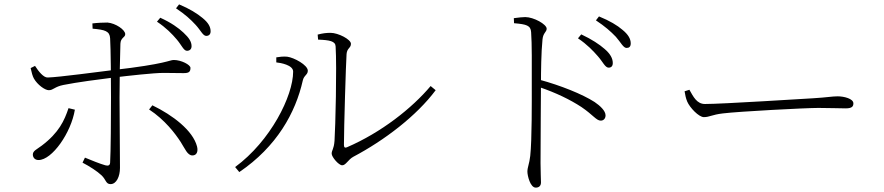

<svg xmlns="http://www.w3.org/2000/svg" viewBox="-20 -818 4040 877"><path d="M834 -586C846 -586 855 -593 855 -607C855 -627 844 -645 818 -669C796 -690 761 -715 712 -737L697 -719C739 -691 766 -663 788 -637C810 -611 819 -586 834 -586ZM485 23C512 23 528 -12 528 -51C528 -73 526 -309 526 -372C526 -443 528 -572 530 -618C531 -647 552 -646 552 -662C552 -682 508 -712 471 -715C454 -715 425 -714 402 -711L403 -687C460 -682 481 -676 483 -643C486 -596 487 -443 487 -374C487 -289 486 -119 483 -75C482 -61 473 -60 461 -63C436 -70 397 -86 368 -98L357 -75C388 -59 424 -36 444 -17C465 3 463 23 485 23ZM156 -87C218 -87 305 -212 322 -317L293 -324C274 -267 249 -212 171 -153C147 -135 130 -129 130 -112C130 -100 138 -87 156 -87ZM203 -406C224 -406 229 -422 270 -430C329 -442 436 -456 500 -464C567 -472 681 -485 728 -485C765 -485 792 -484 818 -484C842 -484 850 -489 850 -508C850 -522 808 -544 774 -544C753 -544 742 -526 497 -498C438 -491 247 -465 198 -464C179 -463 156 -492 140 -517L120 -507C124 -488 129 -469 135 -459C151 -431 185 -406 203 -406ZM859 -108C878 -108 886 -125 880 -149C861 -222 769 -292 676 -337L661 -318C733 -271 781 -207 805 -170C825 -139 836 -108 859 -108ZM922 -654C934 -654 942 -661 942 -675C942 -695 932 -714 905 -736C881 -756 846 -778 798 -798L784 -780C826 -752 850 -730 874 -704C897 -679 907 -654 922 -654Z M1543 -63C1560 -63 1570 -89 1594 -102C1736 -177 1883 -289 1970 -406L1947 -425C1862 -324 1722 -213 1564 -145C1556 -142 1551 -144 1551 -156C1551 -233 1560 -530 1563 -571C1565 -599 1583 -598 1583 -618C1583 -638 1525 -668 1490 -668C1470 -668 1454 -666 1431 -660L1433 -637C1486 -635 1512 -630 1513 -606C1519 -510 1512 -235 1508 -175C1505 -135 1495 -133 1495 -116C1495 -101 1527 -63 1543 -63ZM1054 -55 1073 -32C1244 -148 1330 -303 1363 -450C1368 -474 1386 -476 1386 -495C1386 -521 1323 -555 1292 -559C1274 -561 1254 -558 1242 -556V-533C1262 -531 1319 -521 1319 -491C1319 -380 1216 -174 1054 -55Z M2760 -509C2772 -509 2779 -516 2779 -530C2779 -551 2768 -572 2741 -595C2718 -615 2684 -638 2635 -661L2620 -643C2663 -614 2689 -586 2711 -561C2734 -535 2744 -509 2760 -509ZM2427 39C2442 39 2451 31 2451 15C2451 -3 2449 -31 2449 -73C2449 -198 2451 -402 2451 -437C2451 -488 2452 -581 2458 -638C2461 -669 2477 -671 2477 -687C2477 -707 2418 -740 2379 -740C2365 -740 2351 -738 2327 -735L2328 -712C2385 -707 2404 -702 2406 -671C2410 -619 2409 -517 2409 -438C2409 -355 2410 -180 2402 -106C2398 -70 2389 -54 2389 -34C2389 -16 2402 39 2427 39ZM2724 -267C2739 -267 2746 -279 2746 -291C2746 -312 2721 -335 2696 -352C2640 -388 2540 -428 2444 -454V-420C2520 -394 2584 -363 2636 -329C2689 -293 2704 -267 2724 -267ZM2842 -599C2854 -599 2861 -605 2861 -620C2861 -640 2850 -660 2823 -682C2800 -702 2765 -723 2716 -743L2702 -725C2744 -697 2769 -675 2793 -650C2816 -624 2827 -599 2842 -599Z M3195 -283C3221 -283 3231 -294 3282 -300C3356 -309 3660 -325 3718 -325C3775 -325 3810 -323 3843 -323C3873 -323 3878 -333 3878 -346C3878 -367 3836 -378 3806 -378C3780 -378 3759 -373 3692 -369C3652 -367 3282 -343 3200 -343C3163 -343 3147 -376 3129 -408L3107 -401C3110 -384 3112 -371 3119 -354C3131 -326 3172 -283 3195 -283Z"/></svg>

Font: Source Han Serif TW VF
Style: Regular
Weight: 250
Designer: Ryoko NISHIZUKA 西塚涼子 (kana & ideographs); Frank Grießhammer (Latin, Greek & Cyrillic); Wenlong ZHANG 张文龙 (bopomofo); San
Foundry: Adobe
Version: Version 2.002;hotconv 1.1.0;makeotfexe 2.6.0